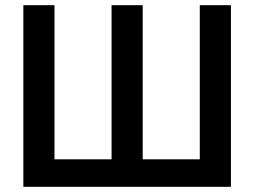

<svg xmlns="http://www.w3.org/2000/svg" viewBox="-20 -720 980 740"><path d="M70 -700H190V-106H410V-700H530V-106H750V-700H870V0H70Z"/></svg>

Font: PT Root UI Web Bold
Style: Regular
Weight: 700
Designer: Vitaly Kuzmin
Foundry: ParaType Ltd.
Version: Version 1.000W